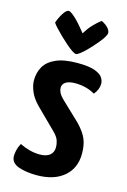

<svg xmlns="http://www.w3.org/2000/svg" viewBox="-113 -774 554 839"><g transform="rotate(15 163.5 -355.0)"><path d="M141 10Q91 10 57 -2.5Q23 -15 23 -46Q23 -57 26.5 -72.5Q30 -88 39 -104Q61 -93 84 -87Q107 -81 130 -81Q160 -81 175.5 -94Q191 -107 191 -130Q191 -144 186 -159.5Q181 -175 163 -193L73 -282Q45 -310 33.5 -337.5Q22 -365 22 -388Q22 -423 38 -450.5Q54 -478 90.5 -494Q127 -510 187 -510Q241 -510 267.5 -499.5Q294 -489 302 -475Q310 -461 310 -449Q310 -423 290 -399Q269 -411 247 -416.5Q225 -422 200 -422Q172 -422 157.5 -412.5Q143 -403 143 -386Q143 -377 148.5 -365Q154 -353 175 -333L255 -257Q286 -224 297 -197Q308 -170 308 -132Q308 -66 263 -28Q218 10 141 10ZM170 -546Q163 -546 150.5 -554.5Q138 -563 122.5 -576.5Q107 -590 91.5 -605Q76 -620 64 -633Q52 -646 46 -655Q53 -677 66.5 -698.5Q80 -720 91 -720Q97 -720 107.5 -712Q118 -704 129.5 -692.5Q141 -681 151 -669Q161 -657 167.5 -649Q174 -641 174 -641Q191 -668 206.5 -684Q222 -700 231.5 -707.5Q241 -715 241 -715Q260 -706 271 -694Q282 -682 282 -671Q282 -663 272.5 -648.5Q263 -634 248 -616.5Q233 -599 217 -582.5Q201 -566 188 -556Q175 -546 170 -546Z"/></g></svg>

Font: Yanone Kaffeesatz SemiBold
Style: Regular
Weight: 600
Designer: Yanone (Cyrillic: Daniel Pouzeot, Huerta Tipografica, and Cyreal)
Foundry: Yanone
Version: Version 2.003